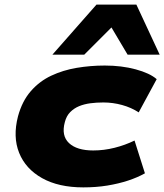

<svg xmlns="http://www.w3.org/2000/svg" viewBox="-20 -801 712 832"><path d="M341 11Q234 11 162.5 -29Q91 -69 63 -138.5Q35 -208 58 -297Q76 -363 113.5 -406Q151 -449 202 -473Q253 -497 312.5 -507Q372 -517 434 -517Q507 -517 568 -500.5Q629 -484 659 -458L581 -314Q549 -335 509 -346Q469 -357 428 -357Q398 -357 371.5 -353.5Q345 -350 323 -341Q301 -332 284.5 -315.5Q268 -299 261 -272Q245 -213 279 -181Q313 -149 384 -149Q430 -149 476 -160.5Q522 -172 563 -192L608 -50Q576 -32 535 -18.5Q494 -5 445.5 3Q397 11 341 11ZM207 -564 398 -781H571L672 -564H533L463 -682L345 -564Z"/></svg>

Font: Nunito Sans 7pt Expanded Black
Style: Italic
Weight: 900
Width: 7
Italic angle: -9°
Designer: Vernon Adams
Foundry: Vernon Adams
Version: Version 3.101;gftools[0.9.27]